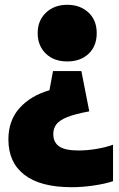

<svg xmlns="http://www.w3.org/2000/svg" viewBox="-20 -580 496 800"><path d="M260 -560Q314 -560 348.5 -528Q383 -496 383 -442Q383 -388 349.2 -356Q315.5 -324 260 -324Q204.5 -324 170.8 -356.8Q137 -389.5 137 -442Q137 -494.5 171.5 -527.2Q206 -560 260 -560ZM319 -284 352 -116Q292 -105 259.5 -91.8Q227 -78.5 214.5 -61.5Q202 -44.5 202 -22Q202 13 226.5 30Q251 47 307 47Q343 47 381.8 40.5Q420.5 34 451 23V175Q418 186 370.2 193Q322.5 200 279 200Q148.5 200 81.8 148.5Q15 97 15 1Q15 -78 61.5 -129.8Q108 -181.5 186 -204L201 -284Z"/></svg>

Font: Encode Sans Cnd Black
Style: Regular
Weight: 900
Width: 3
Designer: Multiple Designers
Foundry: Impallari Type
Version: Version 3.002; ttfautohint (v1.8.3) -l 8 -r 50 -G 200 -x 14 